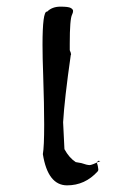

<svg xmlns="http://www.w3.org/2000/svg" viewBox="-20 -542 343 578"><path d="M182 16Q236 16 274 -26Q276 -28 276 -32Q276 -35 274.5 -42Q273 -49 272 -50Q273 -58 277 -58L282 -57Q256 -45 250 -45Q242 -45 225 -51L208 -54Q188 -67 174 -93L170 -174Q174 -243 193 -376L194 -378Q194 -382 190 -391V-410Q190 -485 197 -498Q200 -504 200 -509Q200 -514 193 -518Q186 -522 162 -522Q137 -522 122 -507H121Q108 -507 108 -407Q108 -369 110 -316Q113 -225 113 -167Q113 -100 109 -78Q124 16 182 16Z"/></svg>

Font: Xiaobo Songti 小帛宋体
Style: Regular
Weight: 400
Version: Version 1.501;March 17, 2024;FontCreator 14.0.0.2814 64-bit